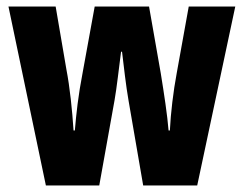

<svg xmlns="http://www.w3.org/2000/svg" viewBox="-20 -570 748 590"><path d="M375 -261Q369 -296 364 -336.5Q359 -377 355 -411H352Q347 -372 342 -331.5Q337 -291 332 -262L285 0H121L6 -550H151L184 -357Q192 -315 197.5 -265.5Q203 -216 206 -169H210Q213 -207 218.5 -251Q224 -295 234 -347L271 -550H438L474 -345Q482 -296 488.5 -250.5Q495 -205 498 -169H502Q504 -210 509.5 -256Q515 -302 523 -345L560 -550H703L586 0H420Z"/></svg>

Font: Noto Sans Myanmar UI ExtraCondensed ExtraBold
Style: Regular
Weight: 800
Width: 2
Designer: Monotype Design Team
Foundry: Monotype Imaging Inc.
Version: Version 2.103; ttfautohint (v1.8.4.7-5d5b)